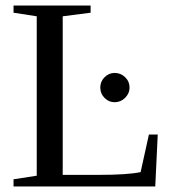

<svg xmlns="http://www.w3.org/2000/svg" viewBox="-20 -675 650 695"><path d="M308 -629 207 -616V-42H336Q442 -42 489 -52L519 -188H551L542 0H29V-26L113 -39V-616L29 -629V-655H308ZM395 -411Q417 -411 433 -395.5Q449 -380 449 -358Q449 -337 433 -321Q417 -305 395 -305Q374 -305 358.5 -320.5Q343 -336 343 -358Q343 -380 358.5 -395.5Q374 -411 395 -411Z"/></svg>

Font: Libra Serif Modern
Style: Regular
Weight: 400
Designer: Stefan Peev, Context Ltd
Foundry: Stefan Peev, Context Ltd
Version: Version 1.000